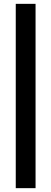

<svg xmlns="http://www.w3.org/2000/svg" viewBox="-20 -770 267 999"><path d="M62 -750H165V209H62Z"/></svg>

Font: Cabin Medium
Style: Regular
Weight: 500
Designer: Pablo Impallari
Foundry: Pablo Impallari. http://www.impallari.com Igino Marini. http://www.ikern.com
Version: Version 2.200